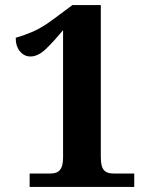

<svg xmlns="http://www.w3.org/2000/svg" viewBox="-20 -738 599 758"><path d="M97 0V-53H179Q196 -53 207 -59Q218 -65 223.5 -79Q229 -93 229 -118V-619Q191 -573 160.5 -544Q130 -515 100 -515Q76 -515 59 -535Q42 -555 42 -589Q72 -597 109.5 -613Q147 -629 196 -666L266 -718H378V-118Q378 -97 382 -82.5Q386 -68 397 -60.5Q408 -53 429 -53H510V0Z"/></svg>

Font: Noto Serif Armenian
Style: Bold
Weight: 700
Version: Version 2.007